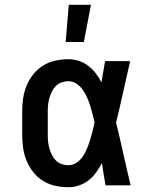

<svg xmlns="http://www.w3.org/2000/svg" viewBox="-20 -776 640 804"><path d="M266 8Q239 8 211.5 2Q184 -4 160.5 -18.5Q137 -33 119.5 -55Q102 -77 91.5 -102.5Q81 -128 77 -155Q73 -182 73 -210V-310Q73 -338 77 -365Q81 -392 91.5 -417.5Q102 -443 119.5 -465Q137 -487 160.5 -501.5Q184 -516 211.5 -522Q239 -528 266 -528Q289 -528 310.5 -521Q332 -514 349.5 -500.5Q367 -487 381 -469Q395 -451 405 -431Q409 -454 412.5 -476Q416 -498 420 -520H525Q510 -456 496 -391.5Q482 -327 466 -263Q482 -198 496.5 -132Q511 -66 527 0H422Q418 -23 414 -46.5Q410 -70 407 -93Q396 -73 382.5 -54Q369 -35 351 -21Q333 -7 311 0.5Q289 8 266 8ZM266 -84Q285 -84 301 -95Q317 -106 327.5 -122Q338 -138 345 -155.5Q352 -173 357.5 -190.5Q363 -208 367.5 -226.5Q372 -245 376 -263Q372 -281 367.5 -299Q363 -317 357.5 -334Q352 -351 344.5 -368Q337 -385 326.5 -400Q316 -415 300.5 -425.5Q285 -436 266 -436Q252 -436 238 -431Q224 -426 214 -416Q204 -406 197.5 -393Q191 -380 187 -366.5Q183 -353 181.5 -338.5Q180 -324 180 -310V-210Q180 -196 181.5 -181.5Q183 -167 187 -153.5Q191 -140 197.5 -127Q204 -114 214 -104Q224 -94 238 -89Q252 -84 266 -84ZM255 -600 268 -756H361L331 -600Z"/></svg>

Font: Iosevka Etoile Semibold
Style: Regular
Weight: 600
Designer: Belleve Invis
Foundry: Belleve Invis
Version: Version 22.1.2; ttfautohint (v1.8.4)